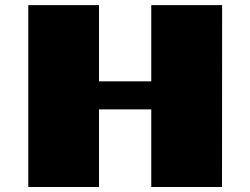

<svg xmlns="http://www.w3.org/2000/svg" viewBox="-20 -746 999 766"><path d="M92.8 -725.6H375V-421.4H583.5V-725.6H866.2L865.7 0H583.5V-309.6H375V0H92.8Z"/></svg>

Font: Poller One
Style: Regular
Weight: 400
Designer: Yvonne Schttler
Foundry: Yvonne Schttler
Version: Version 1.002